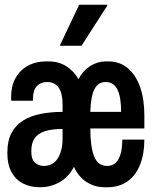

<svg xmlns="http://www.w3.org/2000/svg" viewBox="-20 -780 640 810"><path d="M147 10Q109 10 78 -5.5Q47 -21 29 -53Q11 -85 11 -135Q11 -186 28.5 -219Q46 -252 77.5 -271.5Q109 -291 151.5 -299.5Q194 -308 244 -308V-339Q244 -434 178 -434Q152 -434 135.5 -416.5Q119 -399 119 -363V-355H28Q27 -358 27 -363.5Q27 -369 27 -373Q27 -417 45.5 -450.5Q64 -484 97.5 -502.5Q131 -521 175 -521H184Q228 -521 260.5 -500Q293 -479 311 -446Q329 -481 360 -501Q391 -521 426 -521H437Q485 -521 519 -492.5Q553 -464 571 -413Q589 -362 589 -293V-238H361Q361 -161 377 -120.5Q393 -80 432 -80Q464 -80 480 -109Q496 -138 496 -191H589Q589 -131 571 -85.5Q553 -40 518 -15Q483 10 432 10H421Q380 10 345.5 -12Q311 -34 292 -76Q269 -33 231.5 -11.5Q194 10 147 10ZM165 -80Q191 -80 208.5 -94.5Q226 -109 235 -135.5Q244 -162 244 -195V-236Q199 -236 169.5 -226.5Q140 -217 126 -196.5Q112 -176 112 -142Q112 -107 128 -93.5Q144 -80 165 -80ZM361 -308H491Q491 -372 475 -403Q459 -434 426 -434Q394 -434 378.5 -404Q363 -374 361 -308ZM232 -587 314 -760H432L433 -757L324 -587Z"/></svg>

Font: Chivo Mono SemiBold
Style: Regular
Weight: 600
Monospace: yes
Designer: Hector Gatti
Foundry: Omnibus-Type
Version: Version 1.008